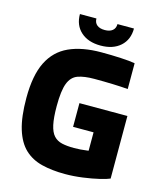

<svg xmlns="http://www.w3.org/2000/svg" viewBox="-119 -883 816 978"><g transform="rotate(15 289.0 -393.5)"><path d="M403 -28V-318H548V-28ZM512 -164 548 -28Q533 -21 495.5 -12Q458 -3 410 3.5Q362 10 317 10Q248 10 194 -3.5Q140 -17 103 -52Q66 -87 46.5 -150.5Q27 -214 27 -314Q27 -433 62 -503.5Q97 -574 166 -605.5Q235 -637 337 -637Q390 -637 438.5 -634.5Q487 -632 514 -627V-491Q480 -494 434 -495.5Q388 -497 337 -497Q283 -497 250 -485Q217 -473 202 -434Q187 -395 187 -314Q187 -253 195 -216Q203 -179 220 -160.5Q237 -142 263.5 -136Q290 -130 327 -130Q359 -130 396 -135Q433 -140 465 -148Q497 -156 512 -164ZM295 -233V-358H548V-233ZM465 -797Q465 -738 426.5 -703.5Q388 -669 322.5 -669Q257 -669 218.5 -703.5Q180 -738 180 -797H267Q267 -775 281.5 -763Q295.9 -751 322.8 -751Q349 -751 363.5 -763Q378 -775 378 -797Z"/></g></svg>

Font: Blinker
Style: Regular
Weight: 400
Designer: Juergen Huber
Foundry: supertype
Version: 1.017